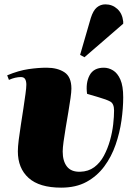

<svg xmlns="http://www.w3.org/2000/svg" viewBox="-20 -848 626 882"><path d="M261 14Q161 14 111.5 -30.5Q62 -75 62 -153Q62 -173 66 -205.5Q70 -238 76 -275.5Q82 -313 87.5 -350Q93 -387 97 -416Q101 -445 101 -459Q101 -475 95.5 -484.5Q90 -494 76 -494Q50 -494 21 -481L13 -502Q66 -524 111 -530.5Q156 -537 194 -537Q244 -537 276 -516Q308 -495 308 -441Q308 -426 304 -397.5Q300 -369 294 -333.5Q288 -298 282 -262.5Q276 -227 272 -197.5Q268 -168 268 -152Q268 -108 287.5 -83Q307 -58 348 -59Q386 -60 413 -80Q440 -100 457.5 -133Q475 -166 485.5 -203.5Q496 -241 500 -277Q504 -313 504 -340Q504 -372 486.5 -381.5Q469 -391 434 -401L380 -417Q373 -467 391.5 -502Q410 -537 457 -537Q479 -537 499.5 -524.5Q520 -512 533 -482.5Q546 -453 546 -401Q546 -351 538 -294.5Q530 -238 511 -183Q492 -128 459 -83.5Q426 -39 377.5 -12.5Q329 14 261 14ZM368 -585 348 -596 397 -765Q408 -800 425 -814Q442 -828 464 -828Q496 -828 519 -807Q542 -786 546 -749V-739Z"/></svg>

Font: Literata 72pt Black
Style: Italic
Weight: 900
Italic angle: -2°
Designer: Latin by Veronika Burian and Jose Scaglione. Greek by Irene Vlachou. Cyrillic by Vera Evstafieva
Foundry: TypeTogether
Version: Version 3.002